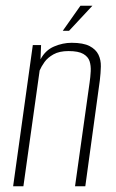

<svg xmlns="http://www.w3.org/2000/svg" viewBox="-20 -653 405 673"><path d="M26 0 95 -495H124L122 -445Q139 -477 169.5 -490Q200 -503 231 -503Q272 -503 294 -491.5Q316 -480 325 -461.5Q334 -443 333.5 -420Q333 -397 330 -372L279 0H243L294 -363Q297 -383 298 -403Q299 -423 294 -438.5Q289 -454 272 -464Q255 -474 220 -474Q188 -474 167.5 -462.5Q147 -451 136 -435.5Q125 -420 119 -406L62 0ZM200 -545 262 -633H304L222 -545Z"/></svg>

Font: Alumni Sans ExtraLight
Style: Italic
Weight: 250
Italic angle: -8°
Version: Version 1.016